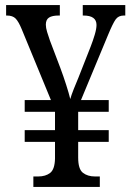

<svg xmlns="http://www.w3.org/2000/svg" viewBox="-20 -734 517 754"><path d="M111 0V-41H130Q159 -41 177 -55Q195 -69 196 -111V-177H77V-223H196V-295H77V-341H180L65 -620Q53 -649 41.5 -661Q30 -673 7 -673H4V-714H215V-673H210Q185 -673 172.5 -665Q160 -657 160 -637Q160 -625 165 -608.5Q170 -592 176 -575L217 -467Q229 -435 240 -400.5Q251 -366 256 -345Q260 -360 269.5 -384Q279 -408 288 -429L336 -551Q345 -574 352 -597.5Q359 -621 359 -636Q359 -673 308 -673H305V-714H472V-673H466Q445 -673 434 -657.5Q423 -642 404 -596L298 -341H407V-295H287V-223H407V-177H287V-115Q287 -70 305.5 -55.5Q324 -41 353 -41H372V0Z"/></svg>

Font: Noto Serif Armenian Condensed
Style: Regular
Weight: 400
Width: 3
Designer: Monotype Design Team
Foundry: Monotype Imaging Inc.
Version: Version 2.008; ttfautohint (v1.8.4.7-5d5b)